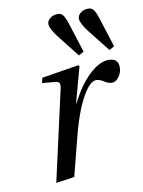

<svg xmlns="http://www.w3.org/2000/svg" viewBox="-86 -809 654 881"><g transform="rotate(-10 241.5 -369.0)"><path d="M336.9 -711.9Q336.9 -727.5 351.8 -738.8Q366.7 -750 387.2 -750Q402.8 -750 411.6 -738.3Q420.4 -726.6 428.2 -703.1L474.1 -559.1L450.2 -545.9L368.2 -649.9Q336.9 -690.9 336.9 -711.9ZM194.8 -711.9Q194.8 -727.5 209.7 -738.8Q224.6 -750 245.1 -750Q260.7 -750 269.5 -738.3Q278.3 -726.6 286.1 -703.1L332 -559.1L308.1 -545.9L226.1 -649.9Q194.8 -690.9 194.8 -711.9ZM104 12.2 195.8 -397Q202.1 -420.9 200 -432.1Q197.8 -443.4 181.2 -444.8L119.1 -450.2L125 -474.1L296.9 -502L301.8 -497.1L256.8 -331.1H258.8Q298.8 -411.1 347.2 -456.5Q395.5 -502 438 -502Q461.4 -502 472.7 -490.5Q483.9 -479 482.9 -458Q482.9 -435.5 468.5 -415.8Q454.1 -396 436 -396Q419.9 -396 400.6 -408.4Q381.3 -420.9 366.2 -420.9Q337.4 -420.9 303.2 -361.3Q269 -301.8 242.2 -204.1Q233.4 -171.9 215.1 -98.6Q196.8 -25.4 189.9 0Z"/></g></svg>

Font: Linguistics Pro
Style: Italic
Weight: 400
Italic angle: -12°
Designer: Stefan Peev, Context Ltd
Foundry: Stefan Peev, Context Ltd
Version: Version 001.000